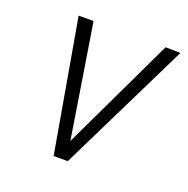

<svg xmlns="http://www.w3.org/2000/svg" viewBox="-97 -596 674 689"><g transform="rotate(20 239.5 -252.0)"><path d="M422 -504 216 -71 147 -504H90L178 0H232L479 -503Z"/></g></svg>

Font: Arthouse Owned Light
Style: Italic
Weight: 300
Italic angle: -10°
Designer: Jeremy Tribby
Foundry: Tribby Type
Version: Version 1.000;PS 001.000;hotconv 1.0.88;makeotf.lib2.5.64775